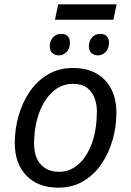

<svg xmlns="http://www.w3.org/2000/svg" viewBox="-20 -856 603 884"><path d="M248 8Q155 8 101.5 -47.5Q48 -103 48 -198Q48 -260 65 -321Q82 -382 115.5 -432Q149 -482 199.5 -512.5Q250 -543 316 -543Q410 -543 463 -487.5Q516 -432 516 -336Q516 -275 499 -214Q482 -153 448.5 -103Q415 -53 365 -22.5Q315 8 248 8ZM253 -65Q301 -65 340 -98.5Q379 -132 402.5 -195Q426 -258 426 -346Q426 -376 415.5 -404.5Q405 -433 381 -451.5Q357 -470 317 -470Q262 -470 221.5 -432.5Q181 -395 159 -332.5Q137 -270 137 -195Q137 -133 167.5 -99Q198 -65 253 -65ZM233 -765 248 -836H517L502 -765ZM252 -601Q233 -601 221 -612Q209 -623 209 -643Q209 -666 223 -683Q237 -700 262 -700Q283 -700 292.5 -689Q302 -678 302 -660Q302 -632 286.5 -616.5Q271 -601 252 -601ZM431 -601Q413 -601 401 -612Q389 -623 389 -643Q389 -666 403 -683Q417 -700 442 -700Q462 -700 472 -689Q482 -678 482 -660Q482 -632 466 -616.5Q450 -601 431 -601Z"/></svg>

Font: Noto Sans IKEA
Style: Italic
Weight: 400
Italic angle: -12°
Designer: Monotype Design Team
Foundry: Monotype Imaging Inc.
Version: Version 2.001